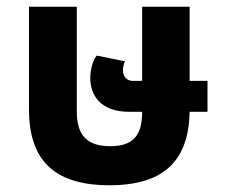

<svg xmlns="http://www.w3.org/2000/svg" viewBox="-20 -537 671 570"><path d="M305 13C471 13 540 -64 543 -205H596V-297H543V-517H402V-297H373C356 -297 345 -311 345 -328C345 -336 347 -347 351 -355L267 -372C255 -357 248 -329 248 -305C248 -257 276 -205 364 -205H402C402 -133 374 -103 307 -103C236 -103 208 -138 208 -206V-517H66V-213C66 -68 134 13 305 13Z"/></svg>

Font: Noto Sans Thai UI SemCond
Style: Bold
Weight: 700
Width: 4
Designer: Monotype Design Team
Foundry: Monotype Imaging Inc.
Version: Version 2.000